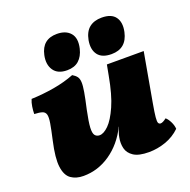

<svg xmlns="http://www.w3.org/2000/svg" viewBox="-123 -798 914 926"><g transform="rotate(-20 334.0 -335.0)"><path d="M152 9Q114 9 88.5 -9Q63 -27 57 -72.5Q51 -118 70 -202Q82 -255 87 -285Q92 -315 88 -329Q84 -343 70 -347.5Q56 -352 30 -353Q30 -370 33 -390Q36 -410 43 -426Q102 -428 160 -438Q218 -448 266 -467Q281 -458 288.5 -448Q296 -438 297 -420Q298 -402 292.5 -370Q287 -338 275 -285Q263 -228 261.5 -199Q260 -170 268.5 -159.5Q277 -149 292 -149Q313 -149 338.5 -174Q364 -199 389 -255Q414 -311 431 -405L441 -458H630L585 -205Q577 -160 575 -138Q573 -116 576.5 -109Q580 -102 588 -102Q599 -102 618 -117Q629 -108 638.5 -89Q648 -70 649 -52Q617 -21 574.5 -6Q532 9 488 9Q436 9 410 -8Q384 -25 377.5 -51.5Q371 -78 377 -108Q379 -119 383 -131Q387 -143 393 -156H392Q354 -79 290.5 -35Q227 9 152 9ZM480 -497Q431 -497 410.5 -524.5Q390 -552 398 -598Q406 -640 430.5 -659.5Q455 -679 494 -679Q544 -679 564 -651Q584 -623 574 -576Q557 -497 480 -497ZM252 -497Q204 -497 183.5 -527.5Q163 -558 173 -604Q189 -679 264 -679Q310 -679 333 -652Q356 -625 344 -574Q335 -537 312.5 -517Q290 -497 252 -497Z"/></g></svg>

Font: Vollkorn Black
Style: Italic
Weight: 900
Italic angle: -11°
Designer: Friedrich Althausen
Foundry: Friedrich Althausen
Version: Version 5.000; ttfautohint (v1.8.3)